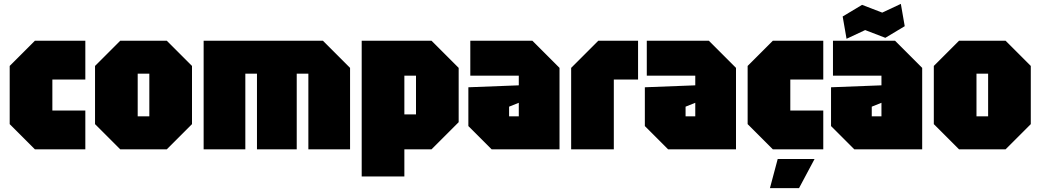

<svg xmlns="http://www.w3.org/2000/svg" viewBox="-20 -770 5365 990"><path d="M30 -130V-430L160 -560H420V-360H250V-200H420V0H160Z M470 -130V-430L600 -560H840L970 -430V-130L840 0H600ZM690 -170H750V-390H690Z M1030 -560H1645L1785 -420V0H1570V-390H1510V0H1305V-390H1245V0H1030Z M1845 140V-560H2205L2345 -420V-140L2205 0H2065V140ZM2125 -380H2065V-180H2125Z M2395 -120V-320L2655 -330V-380H2405V-560H2725L2865 -420V0H2515ZM2605 -220V-170H2655V-240Z M2925 0V-420L3065 -560H3270V-360H3145V0Z M3305 -120V-320L3565 -330V-380H3315V-560H3635L3775 -420V0H3425ZM3515 -220V-170H3565V-240Z M3835 -130V-430L3965 -560H4225V-360H4055V-200H4225V0H3965ZM3950 200 3990 50H4180L4100 200Z M4265 -120V-320L4525 -330V-380H4275V-560H4595L4735 -420V0H4385ZM4475 -220V-170H4525V-240ZM4345 -570 4325 -685 4425 -745 4529 -705 4625 -750 4645 -635 4545 -575 4441 -615Z M4795 -130V-430L4925 -560H5165L5295 -430V-130L5165 0H4925ZM5015 -170H5075V-390H5015Z"/></svg>

Font: Tektur Condensed Black
Style: Regular
Weight: 900
Width: 3
Designer: Adam Jagosz
Foundry: Adam Jagosz
Version: Version 1.005;gftools[0.9.30]